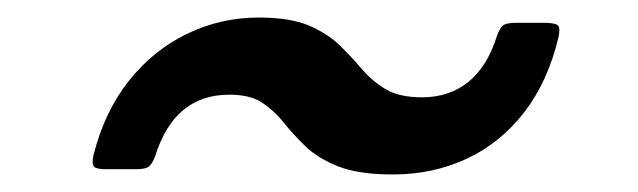

<svg xmlns="http://www.w3.org/2000/svg" viewBox="-20 -536 728 219"><path d="M241.5 -428Q265.5 -428 279.2 -418.8Q293 -409.5 303.8 -396Q314.5 -382.5 328.5 -369Q342.5 -355.5 365.8 -346.2Q389 -337 428 -337Q474 -337 512.5 -355Q551 -373 578 -408Q605 -443 617 -493.5Q619.5 -505 615.8 -507.5Q612 -510 600 -510H568.5Q557 -510 553.2 -506.5Q549.5 -503 546.5 -494Q535.5 -459.5 513.8 -442.2Q492 -425 461.5 -425Q435.5 -425 420 -434.2Q404.5 -443.5 393 -457Q381.5 -470.5 367.8 -484Q354 -497.5 332.5 -506.8Q311 -516 275 -516Q232 -516 193.5 -497.5Q155 -479 127 -443.8Q99 -408.5 86.5 -358.5Q84.5 -349 87.2 -346Q90 -343 100.5 -343H135.5Q146 -343 150 -346.2Q154 -349.5 157 -358Q179 -428 241.5 -428Z"/></svg>

Font: Besley SemiBold
Style: Italic
Weight: 600
Italic angle: -13°
Designer: Owen Earl
Foundry: indestructible type*
Version: Version 2.001